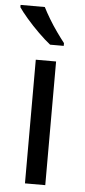

<svg xmlns="http://www.w3.org/2000/svg" viewBox="-56 -797 368 829"><g transform="rotate(5 128.5 -383.0)"><path d="M173 0H85V-536H173ZM104 -766Q115 -744 131.5 -716.5Q148 -689 166.5 -663Q185 -637 200 -618V-606H141Q118 -624 89 -652.5Q60 -681 35.5 -709.5Q11 -738 -1 -756V-766Z"/></g></svg>

Font: Noto Sans Test
Style: Regular
Weight: 400
Version: Version 1.002; ttfautohint (v1.8.4.7-5d5b)